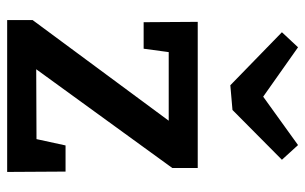

<svg xmlns="http://www.w3.org/2000/svg" viewBox="-178 -674 852 536"><g transform="rotate(90 248.0 -406.0)"><path d="M459 -163 460 0H36V-71L334 -474L350 -451H96L129 -477L116 -381H42L41 -532H449V-461L150 -49L145 -81L393 -82L361 -48L386 -163ZM385 -812 426 -767 287 -629 218 -623 70 -767 112 -812 292 -685 210 -686Z"/></g></svg>

Font: Bitter Thin SemiBold
Style: Regular
Weight: 600
Version: Version 2.002